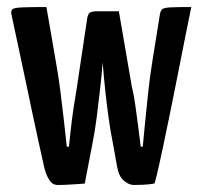

<svg xmlns="http://www.w3.org/2000/svg" viewBox="-20 -520 576 546"><path d="M360 6Q347 6 332.5 -6Q318 -18 313 -46L301 -113Q294 -147 288.5 -187Q283 -227 279 -265.5Q275 -304 272.5 -336Q270 -368 268.5 -387Q267 -406 267 -406L254 -456Q253 -464 258.5 -476Q264 -488 273 -488H318L355 -273Q361 -249 365 -219.5Q369 -190 372.5 -163.5Q376 -137 378 -120Q380 -103 380 -103H386Q389 -134 393 -176Q397 -218 402 -262.5Q407 -307 413 -344L435 -481Q437 -490 441.5 -494Q446 -498 464.5 -499Q483 -500 524 -500Q524 -500 518.5 -473Q513 -446 504 -401Q495 -356 484.5 -302.5Q474 -249 463 -195.5Q452 -142 442.5 -97Q433 -52 426.5 -25Q420 2 419 2Q419 2 404.5 4Q390 6 360 6ZM144 6Q129 6 120 -8.5Q111 -23 106 -43Q99 -74 89.5 -117.5Q80 -161 69.5 -210.5Q59 -260 49 -308Q39 -356 30.5 -395Q22 -434 17 -458Q12 -482 12 -482Q11 -491 16.5 -494.5Q22 -498 43.5 -499Q65 -500 112 -500L139 -344Q146 -305 151.5 -262.5Q157 -220 161 -183.5Q165 -147 167.5 -125Q170 -103 170 -103H176Q178 -120 181 -149Q184 -178 189 -211.5Q194 -245 199 -274L228 -468Q230 -480 235.5 -484Q241 -488 258 -488H282Q294 -488 292 -482Q290 -476 285 -468.5Q280 -461 279 -456L277 -408Q277 -408 275.5 -388.5Q274 -369 271.5 -337Q269 -305 264.5 -265.5Q260 -226 255 -186.5Q250 -147 243 -112L221 2Q221 2 208 3Q195 4 177 5Q159 6 144 6Z"/></svg>

Font: Yanone Kaffeesatz ExtraLight Medium
Style: Regular
Weight: 500
Version: Version 2.003